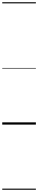

<svg xmlns="http://www.w3.org/2000/svg" viewBox="-20 -1111 340 1712"><path d="M0 571H300V581H0ZM0 -20H300V0H0ZM0 -505H300V-500H0ZM0 -1091H300V-1081H0Z"/></svg>

Font: Playwrite PT Guides
Style: Regular
Weight: 400
Designer: Veronika Burian, José Scaglione
Foundry: TypeTogether
Version: Version 1.003